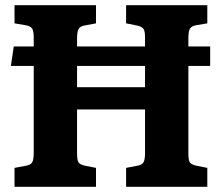

<svg xmlns="http://www.w3.org/2000/svg" viewBox="-20 -720 855 740"><path d="M36 0V-73L79 -81Q97 -84 103.5 -93.5Q110 -103 110 -132V-466H22L33 -541H110V-575Q110 -601 103.5 -610.5Q97 -620 77 -623L36 -630V-700H350V-630L307 -622Q289 -619 283 -608.5Q277 -598 277 -571V-541H539V-575Q539 -601 532.5 -609.5Q526 -618 506 -622L466 -630V-700H779V-630L737 -623Q719 -620 712.5 -610Q706 -600 706 -572V-541H790V-466H706V-128Q706 -101 712.5 -93Q719 -85 739 -81L779 -73V0H466V-73L508 -81Q526 -84 532.5 -93.5Q539 -103 539 -132V-298H277V-128Q277 -101 283.5 -93Q290 -85 309 -81L350 -73V0ZM277 -384H539V-466H277Z"/></svg>

Font: Literata 12pt
Style: Bold
Weight: 700
Designer: Latin by Veronika Burian and Jose Scaglione. Greek by Irene Vlachou. Cyrillic by Vera Evstafieva.
Foundry: TypeTogether
Version: Version 3.002